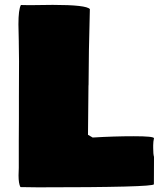

<svg xmlns="http://www.w3.org/2000/svg" viewBox="-20 -762 660 798"><path d="M620.1 -187.5Q616.7 -173.8 616.7 -158.2V-147Q616.7 -121.1 620.1 -109.9Q620.1 -36.1 619.6 3.9Q616.7 16.6 137.7 16.6Q115.7 16.6 64.9 15.6Q57.1 1 57.1 -32.7L58.1 -64.5V-175.3L58.6 -268.1V-359.9L59.1 -507.8Q59.1 -548.8 58.1 -585V-590.3L56.6 -660.6Q56.6 -722.7 66.9 -741.2Q76.7 -740.7 93.8 -740.7H117.2L199.2 -741.7Q339.4 -741.7 353.5 -724.1L349.6 -553.7L348.1 -410.6L347.7 -404.8L345.7 -201.7L365.2 -190.4Q453.6 -195.8 536.4 -195.8Q619.1 -195.8 620.1 -187.5Z"/></svg>

Font: Bowlby One
Style: Regular
Weight: 400
Designer: vernon adams
Foundry: vernon adams
Version: Version 1.001